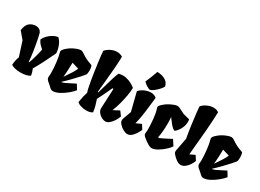

<svg xmlns="http://www.w3.org/2000/svg" viewBox="-29 -1562 3135 2313"><g transform="rotate(30 1538.5 -405.5)"><path d="M80.6 -338.4 0 -434.1Q12.2 -513.7 49.3 -541.5Q68.4 -555.7 90.3 -563.2Q112.3 -570.8 133.8 -570.8Q159.7 -570.8 180.2 -559.8Q200.7 -548.8 211.4 -526.9H211.9Q217.8 -514.2 232.2 -443.8Q246.6 -373.5 259.3 -289.8Q272 -206.1 275.4 -148.9L281.7 -148.4Q299.8 -194.3 316.4 -255.9Q333 -317.4 340.8 -360.8Q337.4 -363.8 319.1 -379.4Q300.8 -395 286.4 -414.1Q272 -433.1 262.2 -455.1Q275.9 -487.3 304.4 -516.6Q333 -545.9 367.7 -564.9Q402.3 -584 433.6 -587.9Q467.3 -560.1 487.8 -508.5Q508.3 -457 510.3 -405.3Q502.9 -390.6 495.1 -373Q460.9 -300.8 427 -234.4Q393.1 -168 356.9 -106.9Q374 -72.3 382.8 -21.5Q364.3 -5.9 328.9 2.2Q293.5 10.3 252.4 10.3Q209.5 10.3 172.6 1.5Q135.7 -7.3 119.6 -22.9Q125 -70.3 130.6 -95Q136.2 -119.6 145 -138.2Z M749 -138.7Q763.7 -141.6 785.4 -151.9Q807.1 -162.1 846.2 -182.1Q876.5 -198.2 908.2 -213.9L949.7 -146Q928.2 -117.2 884.5 -80.3Q840.8 -43.5 790.8 -16.8Q740.7 9.8 700.2 9.8Q687.5 9.8 675.3 3.2Q663.1 -3.4 648.4 -18.6Q635.7 -31.2 629.4 -36.6Q619.1 -45.9 610.1 -53Q601.1 -60.1 598.6 -62Q583.5 -75.7 577.9 -87.2Q572.3 -98.6 572.3 -111.8Q572.3 -120.6 573.7 -131.3Q575.7 -149.9 575.7 -165Q575.7 -233.4 566.2 -311.5Q556.6 -389.6 546.4 -423.8Q540.5 -443.8 540.5 -450.2Q540.5 -469.7 569.6 -497.1Q598.6 -524.4 626 -541.5Q652.8 -558.1 689.9 -573Q727.1 -587.9 751.5 -587.9Q768.6 -586.9 789.6 -573.2Q836.4 -541.5 863 -528.6Q889.6 -515.6 928.2 -502L941.9 -497.1Q947.8 -494.6 950.2 -492.2Q952.6 -489.7 954.8 -483.2Q957 -476.6 959.5 -461.9Q962.4 -444.3 962.4 -424.3Q962.4 -385.3 952.1 -366.2Q947.8 -358.4 910.2 -316.7Q872.6 -274.9 823.7 -224.9Q774.9 -174.8 734.9 -138.7ZM737.8 -405.8Q737.8 -378.9 734.4 -308.6Q731 -238.3 726.6 -205.1L726.1 -203.6L739.7 -223.1Q772 -270 794.7 -305.9Q817.4 -341.8 832.5 -377.9Q806.2 -383.8 737.8 -405.8Z M1308.6 -381.3Q1277.3 -313.5 1255.9 -268.6Q1234.4 -223.6 1209.5 -175.8Q1226.1 -127 1235.8 -91.1Q1245.6 -55.2 1250.5 -11.7Q1221.2 9.8 1166.5 9.8Q1127.9 9.8 1091.1 -1.2Q1054.2 -12.2 1036.6 -32.2Q1045.9 -88.4 1053 -118.4Q1060.1 -148.4 1070.8 -179.7L1071.3 -180.7Q1058.6 -206.5 1038.8 -322Q1019 -437.5 1002.9 -562Q986.8 -686.5 986.8 -711.9L987.3 -715.8Q1010.3 -745.6 1053.5 -766.8Q1096.7 -788.1 1139.6 -788.1Q1186 -788.1 1216.8 -764.6Q1215.3 -684.1 1208.7 -601.6Q1202.1 -519 1189.5 -390.1Q1187 -366.7 1183.6 -332.3Q1180.2 -297.9 1176.3 -252.9L1182.6 -251.5L1184.6 -251Q1194.8 -283.2 1215.3 -358.4Q1236.8 -435.5 1250.5 -479.5Q1264.2 -523.4 1283.2 -568.8Q1317.9 -577.1 1346.7 -577.1Q1379.4 -577.1 1426.8 -560.1Q1474.1 -543 1519 -506.8Q1519 -465.3 1508.5 -402.1Q1498 -338.9 1479.7 -271.7Q1461.4 -204.6 1439.9 -151.9L1522.9 -195.3L1566.4 -136.2Q1555.2 -103 1533.7 -69.1Q1512.2 -35.2 1485.4 -12.7Q1458.5 9.8 1432.1 9.8Q1409.7 9.8 1383.5 -2.9Q1357.4 -15.6 1339.4 -35.2Q1322.3 -53.2 1315.4 -69.8Q1308.6 -86.4 1309.6 -107.9L1321.8 -377Z M1709 -589.4Q1726.1 -592.3 1754.9 -614Q1783.7 -635.7 1810.1 -664.3Q1836.4 -692.9 1846.7 -714.8Q1833.5 -771.5 1785.4 -796.1Q1737.3 -820.8 1678.2 -820.8Q1647.5 -731.9 1610.8 -649.4Q1628.4 -628.4 1659.7 -609.1Q1690.9 -589.8 1709 -589.4ZM1612.8 -157.7Q1630.9 -206.1 1643.6 -242.7L1579.6 -497.1Q1594.7 -515.1 1620.1 -531.5Q1645.5 -547.9 1676 -557.9Q1706.5 -567.9 1735.8 -567.9Q1784.2 -567.9 1816.4 -539.6Q1814 -524.9 1810.1 -487.3Q1800.3 -395.5 1790 -319.6Q1779.8 -243.7 1767.1 -191.4L1757.8 -153.3L1831.1 -186L1869.6 -125Q1848.1 -75.2 1813 -32.7Q1777.8 9.8 1735.4 9.8Q1712.4 9.8 1679.2 -8.1Q1646 -25.9 1621.8 -52.2Q1597.7 -78.6 1597.7 -103.5Q1597.7 -112.8 1599.6 -120.1Q1601.6 -127.4 1612.8 -157.7Z M1889.2 -454.1Q1889.2 -472.7 1919.2 -499.8Q1949.2 -526.9 1976.6 -543Q2002 -558.1 2036.9 -573Q2071.8 -587.9 2092.3 -587.9Q2106.4 -587.9 2127.4 -578.9Q2148.4 -569.8 2181.2 -552.7L2204.6 -540.5L2295.4 -517.1Q2297.9 -499 2297.9 -485.8Q2297.9 -441.4 2281 -402.3Q2264.2 -363.3 2242.2 -338.1Q2220.2 -313 2207 -309.1Q2178.7 -325.7 2156.5 -351.1Q2134.3 -376.5 2106.4 -415L2092.8 -434.1Q2097.2 -397.5 2097.2 -342.8Q2097.2 -291 2092.8 -238.8Q2088.4 -186.5 2080.1 -146.5L2089.4 -138.7Q2106.9 -146 2155.3 -170.2Q2203.6 -194.3 2244.6 -216.3L2293.9 -141.6Q2281.7 -118.7 2242.4 -82Q2203.1 -45.4 2156.7 -17.8Q2110.4 9.8 2075.2 9.8Q2056.2 9.8 2030.3 -4.4Q2004.4 -18.6 1988 -31Q1971.7 -43.5 1948.7 -62Q1933.1 -75.7 1927.5 -85Q1921.9 -94.2 1921.9 -105Q1921.9 -109.9 1922.4 -114.3Q1922.9 -118.7 1923.3 -122.1Q1926.3 -139.6 1926.3 -155.8Q1926.3 -229 1918.5 -306.9Q1910.6 -384.8 1897 -424.3Q1896.5 -426.8 1892.8 -437.5Q1889.2 -448.2 1889.2 -454.1Z M2344.7 -104.5Q2344.7 -108.9 2346.7 -121.6L2380.4 -295.9Q2366.7 -366.7 2353.8 -461.7Q2340.8 -556.6 2332.5 -632.6Q2324.2 -708.5 2325.7 -715.8Q2349.6 -746.1 2393.8 -766.8Q2438 -787.6 2481.4 -787.6Q2526.4 -787.6 2554.2 -764.6Q2550.3 -650.4 2539.8 -514.2Q2529.3 -377.9 2507.3 -153.3L2577.1 -186L2616.2 -124Q2606.4 -93.8 2585.4 -62.7Q2564.5 -31.7 2536.6 -11Q2508.8 9.8 2480 9.8Q2449.7 9.8 2417.5 -13.2Q2385.3 -36.1 2358.9 -67.4Q2352.1 -75.2 2348.4 -83.7Q2344.7 -92.3 2344.7 -104.5Z M2843.8 -138.7Q2858.4 -141.6 2880.1 -151.9Q2901.9 -162.1 2940.9 -182.1Q2971.2 -198.2 3002.9 -213.9L3044.4 -146Q3022.9 -117.2 2979.2 -80.3Q2935.5 -43.5 2885.5 -16.8Q2835.4 9.8 2794.9 9.8Q2782.2 9.8 2770 3.2Q2757.8 -3.4 2743.2 -18.6Q2730.5 -31.2 2724.1 -36.6Q2713.9 -45.9 2704.8 -53Q2695.8 -60.1 2693.4 -62Q2678.2 -75.7 2672.6 -87.2Q2667 -98.6 2667 -111.8Q2667 -120.6 2668.5 -131.3Q2670.4 -149.9 2670.4 -165Q2670.4 -233.4 2660.9 -311.5Q2651.4 -389.6 2641.1 -423.8Q2635.3 -443.8 2635.3 -450.2Q2635.3 -469.7 2664.3 -497.1Q2693.4 -524.4 2720.7 -541.5Q2747.6 -558.1 2784.7 -573Q2821.8 -587.9 2846.2 -587.9Q2863.3 -586.9 2884.3 -573.2Q2931.2 -541.5 2957.8 -528.6Q2984.4 -515.6 3022.9 -502L3036.6 -497.1Q3042.5 -494.6 3044.9 -492.2Q3047.4 -489.7 3049.6 -483.2Q3051.8 -476.6 3054.2 -461.9Q3057.1 -444.3 3057.1 -424.3Q3057.1 -385.3 3046.9 -366.2Q3042.5 -358.4 3004.9 -316.7Q2967.3 -274.9 2918.5 -224.9Q2869.6 -174.8 2829.6 -138.7ZM2832.5 -405.8Q2832.5 -378.9 2829.1 -308.6Q2825.7 -238.3 2821.3 -205.1L2820.8 -203.6L2834.5 -223.1Q2866.7 -270 2889.4 -305.9Q2912.1 -341.8 2927.2 -377.9Q2900.9 -383.8 2832.5 -405.8Z"/></g></svg>

Font: Fruktur
Style: Regular
Weight: 400
Designer: Viktoriya Grabowska
Foundry: Viktoriya Grabowska
Version: Version 1.004; ttfautohint (v1.4.1)